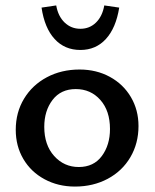

<svg xmlns="http://www.w3.org/2000/svg" viewBox="-20 -681 569 707"><path d="M133 -653 187 -661Q194 -621 218 -598Q242 -575 276 -575Q310 -575 333.5 -598Q357 -621 364 -661L419 -653Q407 -578 370 -537.5Q333 -497 276 -497Q218 -497 181 -537.5Q144 -578 133 -653ZM38 -203Q38 -267 68.5 -317.5Q99 -368 152.5 -396.5Q206 -425 273 -425Q335 -425 384.5 -398Q434 -371 462 -323.5Q490 -276 490 -217Q490 -153 460 -102Q430 -51 376.5 -22.5Q323 6 256 6Q194 6 144 -21Q94 -48 66 -95.5Q38 -143 38 -203ZM385 -206Q385 -273 349.5 -313Q314 -353 259 -353Q204 -353 173.5 -313Q143 -273 143 -214Q143 -147 179.5 -106.5Q216 -66 270 -66Q325 -66 355 -106.5Q385 -147 385 -206Z"/></svg>

Font: Ysabeau Infant Semibold
Style: Regular
Weight: 600
Designer: Christian Thalmann (Catharsis Fonts)
Version: Version 0.003